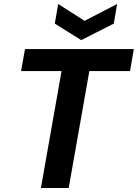

<svg xmlns="http://www.w3.org/2000/svg" viewBox="-20 -947 694 967"><path d="M186 0 290 -589H86L106 -700H654L635 -589H430L326 0ZM570 -927 553 -828 389 -745 256 -828 273 -927 406 -842Z"/></svg>

Font: DM Sans 16pt ExtraBold
Style: Italic
Weight: 800
Italic angle: -10°
Version: Version 4.004;gftools[0.9.30]